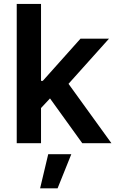

<svg xmlns="http://www.w3.org/2000/svg" viewBox="-20 -748 609 1003"><path d="M67.4 0V-727.5H194.3V-325.7H203.6L400.4 -545.9H549.3L337.9 -310.1L562 0H409.7L241.2 -233.9L194.3 -183.6V0ZM189.5 235.8 231.9 57.6H352.5L280.8 235.8Z"/></svg>

Font: Inter-SemiBold
Style: Regular
Weight: 600
Designer: Rasmus Andersson
Foundry: rsms
Version: Version 4.000;git-a52131595